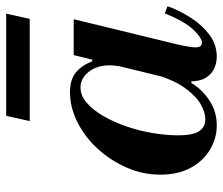

<svg xmlns="http://www.w3.org/2000/svg" viewBox="-70 -638 720 620"><g transform="rotate(-90 290.0 -328.0)"><path d="M195 12Q153 12 116.5 -10Q80 -32 58 -72.5Q36 -113 36 -170Q36 -228 59.5 -280.5Q83 -333 121 -374Q159 -415 206.5 -438.5Q254 -462 302 -462Q343 -462 366 -443Q389 -424 402 -390H408L386 -299Q387 -309 388 -317.5Q389 -326 389 -334Q389 -375 368 -401.5Q347 -428 318 -428Q291 -428 267.5 -407.5Q244 -387 224.5 -353Q205 -319 191 -277.5Q177 -236 170 -193Q163 -150 163 -112Q163 -66 176 -45.5Q189 -25 215 -25Q237 -25 263.5 -40Q290 -55 316 -91Q342 -127 360 -189L338 -70H332Q312 -36 276 -12Q240 12 195 12ZM417 12Q396 12 377.5 3Q359 -6 348 -25Q337 -44 337 -76Q337 -89 340 -106Q343 -123 350 -154L422 -450H538L457 -117Q452 -95 449.5 -80Q447 -65 447 -57Q447 -36 462 -36Q478 -36 504.5 -64Q531 -92 557 -156L580 -147Q566 -108 542.5 -71.5Q519 -35 487.5 -11.5Q456 12 417 12ZM209 -592 226 -668H556L539 -592Z"/></g></svg>

Font: Libre Bodoni Medium
Style: Italic
Weight: 500
Italic angle: -13°
Designer: Pablo Impallari, Rodrigo Fuenzalida
Foundry: Impallari Type
Version: Version 2.005;gftools[0.9.23]